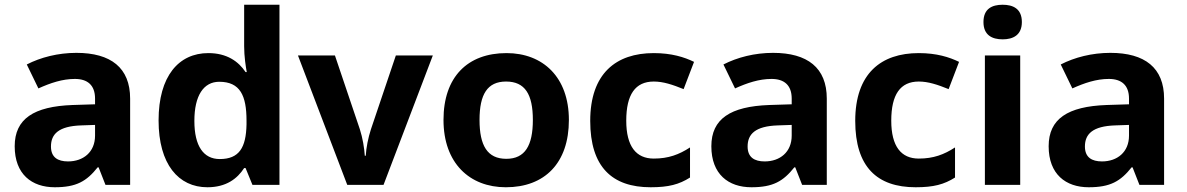

<svg xmlns="http://www.w3.org/2000/svg" viewBox="-20 -780 5006 810"><path d="M302 -557C225 -557 151 -538 93 -508L142 -407C193 -430 243 -447 296 -447C349 -447 381 -421 381 -364V-340L286 -337C123 -331 42 -279 42 -163C42 -45 114 10 211 10C302 10 345 -15 392 -74H396L425 0H529V-364C529 -494 448 -557 302 -557ZM323 -251 381 -253V-208C381 -138 331 -99 267 -99C224 -99 195 -116 195 -162C195 -214 227 -248 323 -251Z M855 10C934 10 981 -26 1010 -71H1016L1045 0H1159V-760H1010V-585C1010 -542 1017 -497 1021 -476H1016C986 -521 937 -556 859 -556C734 -556 649 -459 649 -272C649 -87 733 10 855 10ZM907 -109C839 -109 800 -163 800 -270C800 -377 839 -435 905 -435C993 -435 1020 -377 1020 -271V-255C1018 -157 989 -109 907 -109Z M1445 0H1598L1806 -546H1650L1545 -235C1533 -198 1525 -157 1523 -123H1519C1517 -155 1510 -198 1498 -235L1393 -546H1237Z M2380 -274C2380 -455 2270 -556 2117 -556C1952 -556 1851 -455 1851 -274C1851 -92 1961 10 2114 10C2278 10 2380 -92 2380 -274ZM2003 -274C2003 -382 2036 -436 2115 -436C2195 -436 2228 -382 2228 -274C2228 -166 2195 -110 2116 -110C2036 -110 2003 -166 2003 -274Z M2725 10C2801 10 2845 -2 2891 -31V-158C2845 -128 2800 -111 2738 -111C2664 -111 2622 -162 2622 -271C2622 -381 2660 -436 2738 -436C2778 -436 2817 -423 2864 -404L2908 -519C2867 -539 2813 -556 2738 -556C2579 -556 2470 -470 2470 -270C2470 -76 2562 10 2725 10Z M3241 -557C3164 -557 3090 -538 3032 -508L3081 -407C3132 -430 3182 -447 3235 -447C3288 -447 3320 -421 3320 -364V-340L3225 -337C3062 -331 2981 -279 2981 -163C2981 -45 3053 10 3150 10C3241 10 3284 -15 3331 -74H3335L3364 0H3468V-364C3468 -494 3387 -557 3241 -557ZM3262 -251 3320 -253V-208C3320 -138 3270 -99 3206 -99C3163 -99 3134 -116 3134 -162C3134 -214 3166 -248 3262 -251Z M3843 10C3919 10 3963 -2 4009 -31V-158C3963 -128 3918 -111 3856 -111C3782 -111 3740 -162 3740 -271C3740 -381 3778 -436 3856 -436C3896 -436 3935 -423 3982 -404L4026 -519C3985 -539 3931 -556 3856 -556C3697 -556 3588 -470 3588 -270C3588 -76 3680 10 3843 10Z M4210 -760C4165 -760 4129 -743 4129 -687C4129 -632 4165 -614 4210 -614C4254 -614 4291 -632 4291 -687C4291 -743 4254 -760 4210 -760ZM4284 -546H4135V0H4284Z M4664 -557C4587 -557 4513 -538 4455 -508L4504 -407C4555 -430 4605 -447 4658 -447C4711 -447 4743 -421 4743 -364V-340L4648 -337C4485 -331 4404 -279 4404 -163C4404 -45 4476 10 4573 10C4664 10 4707 -15 4754 -74H4758L4787 0H4891V-364C4891 -494 4810 -557 4664 -557ZM4685 -251 4743 -253V-208C4743 -138 4693 -99 4629 -99C4586 -99 4557 -116 4557 -162C4557 -214 4589 -248 4685 -251Z"/></svg>

Font: Noto Kufi Arabic
Style: Bold
Weight: 700
Designer: Monotype Design Team, David Williams, Khaled Hosny
Foundry: Google LLC
Version: Version 2.109